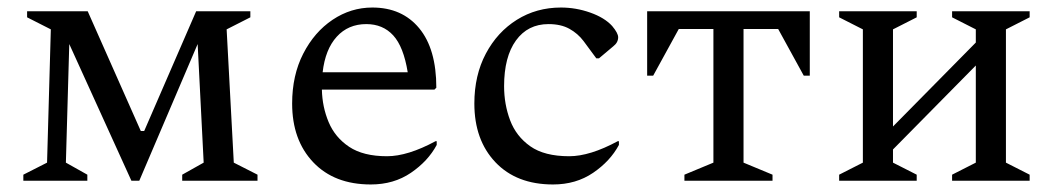

<svg xmlns="http://www.w3.org/2000/svg" viewBox="-20 -480 2803 510"><path d="M115 -402 52 -434V-450H213L354 -132H363L501 -450H645V-434L582 -402L601 -48L664 -16V0H464V-16L521 -48L505 -363L350 0H329L164 -363L155 -48L212 -16V0H42V-16L105 -48Z M965 10Q868 10 812 -49Q756 -108 756 -205Q756 -280 785.5 -337.5Q815 -395 863.5 -427.5Q912 -460 969 -460Q1048 -460 1093.5 -405Q1139 -350 1139 -247L1134 -242H835Q836 -196 853 -155.5Q870 -115 907.5 -90Q945 -65 1008 -65Q1063 -65 1137 -105H1140V-95Q1117 -52 1071.5 -21Q1026 10 965 10ZM953 -416Q905 -416 874.5 -382.5Q844 -349 837 -288H1063Q1052 -356 1024.5 -386Q997 -416 953 -416Z M1449 10Q1352 10 1296 -49Q1240 -108 1240 -205Q1240 -280 1270.5 -337.5Q1301 -395 1353 -427.5Q1405 -460 1470 -460Q1510 -460 1548 -446.5Q1586 -433 1606 -411Q1622 -392 1622 -381Q1622 -367 1609 -357L1571 -325H1564L1530 -371Q1515 -391 1492.5 -403.5Q1470 -416 1437 -416Q1382 -416 1350.5 -372.5Q1319 -329 1319 -251Q1319 -203 1335 -160.5Q1351 -118 1388.5 -91.5Q1426 -65 1492 -65Q1547 -65 1621 -105H1624V-95Q1601 -52 1555.5 -21Q1510 10 1449 10Z M1699 -279V-450H2131V-279H2115L2047 -403H1955V-48L2032 -16V0H1798V-16L1875 -48V-403H1783L1715 -279Z M2272 -402 2209 -434V-450H2415V-434L2352 -402V-144L2572 -367V-402L2509 -434V-450H2715V-434L2652 -402V-48L2715 -16V0H2509V-16L2572 -48V-306L2352 -83V-48L2415 -16V0H2209V-16L2272 -48Z"/></svg>

Font: Spectral
Style: Regular
Weight: 400
Designer: Jean-Baptiste Levee
Foundry: Production Type
Version: Version 2.001